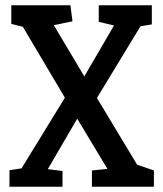

<svg xmlns="http://www.w3.org/2000/svg" viewBox="-20 -711 621 731"><path d="M16 0V-63L62 -70L227 -339L67 -609L23 -620V-691H248L256 -630L185 -615L301 -420L414 -614L356 -628V-691H558V-618L515 -611L349 -338L502 -84L566 -62V0H330V-62L389 -68L274 -259L162 -67L218 -60V0Z"/></svg>

Font: Kreon Light
Style: Regular
Weight: 400
Version: Version 2.002